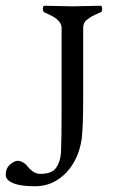

<svg xmlns="http://www.w3.org/2000/svg" viewBox="-109 -472 399 667"><path d="M105 -376Q105 -391 89 -405Q76 -416 45 -429Q42 -430 40.5 -436Q39 -442 40.5 -447Q42 -452 45 -452Q67 -452 96.5 -451Q126 -450 145 -450Q163 -450 191 -451Q219 -452 240 -452Q246 -452 246 -441.5Q246 -431 240 -429Q206 -415 194 -404Q180 -394 180 -376V-136Q180 -34 175 9Q165 81 121 128Q75 175 14 175Q-32 175 -56 167Q-89 156 -89 136Q-90 104 -58 89Q-47 84 -34.5 89.5Q-22 95 -15 104Q7 132 30 132Q71 132 85 112Q102 89 103 52Q105 13 105 -86Z"/></svg>

Font: EB Garamond 12 All SC
Style: AllSC
Weight: 400
Version: Version 0.016 ; ttfautohint (v0.97) -l 8 -r 50 -G 200 -x 0 -